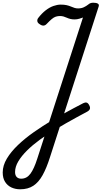

<svg xmlns="http://www.w3.org/2000/svg" viewBox="-69 -955 748 1414"><path d="M80 439Q44 439 15 425.5Q-14 412 -31.5 384.5Q-49 357 -49 315Q-49 264 -18.5 213Q12 162 64 112.5Q116 63 181 17.5Q246 -28 316 -70Q355 -93 394.5 -115Q434 -137 471.5 -157Q509 -177 544 -195Q558 -202 568.5 -199.5Q579 -197 587 -182Q597 -165 593 -153Q589 -141 572 -132Q537 -114 497.5 -92Q458 -70 416 -46.5Q374 -23 332 3Q275 37 223 75Q171 113 130.5 153Q90 193 66 233Q42 273 42 312Q42 336 54 348.5Q66 361 87 361Q128 361 155 324.5Q182 288 206 212L542 -826Q534 -823 516.5 -817.5Q499 -812 480 -812Q463 -812 449 -815.5Q435 -819 423 -824.5Q411 -830 399 -833.5Q387 -837 373 -837Q357 -837 342.5 -832.5Q328 -828 312.5 -815Q297 -802 275 -779Q264 -767 251 -766.5Q238 -766 223 -777Q208 -786 206 -798.5Q204 -811 212 -822Q239 -857 267.5 -879Q296 -901 324.5 -911Q353 -921 378 -921Q404 -921 421.5 -917Q439 -913 453 -907Q467 -901 479.5 -897Q492 -893 506 -893Q530 -893 548 -901.5Q566 -910 580 -921Q589 -929 598 -932Q607 -935 618 -935Q641 -935 652 -928Q663 -921 657 -905L299 203Q274 282 245 334.5Q216 387 176.5 413Q137 439 80 439Z"/></svg>

Font: Playwrite DE LA
Style: Regular
Weight: 400
Designer: Veronika Burian, José Scaglione
Foundry: TypeTogether
Version: Version 1.002